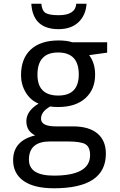

<svg xmlns="http://www.w3.org/2000/svg" viewBox="-20 -761 640 1021"><path d="M549.8 -536.1V-481L454.1 -467.8Q485.8 -426.3 485.8 -363.8Q485.8 -285.2 433.8 -238.5Q381.8 -191.9 289.1 -191.9Q262.2 -191.9 247.1 -194.8Q198.2 -167.5 198.2 -129.9Q198.2 -88.9 276.9 -88.9H368.2Q453.1 -88.9 498 -51.3Q543 -13.7 543 56.2Q543 240.2 267.1 240.2Q160.6 240.2 105.2 200.9Q49.8 161.6 49.8 90.8Q49.8 -12.7 167 -41Q120.1 -64 120.1 -116.2Q120.1 -170.9 185.1 -210Q141.6 -228 116.7 -269.8Q91.8 -311.5 91.8 -360.8Q91.8 -449.7 143.8 -497.8Q195.8 -545.9 292 -545.9Q334 -545.9 365.2 -536.1ZM290 -252.9Q398.9 -252.9 398.9 -365.2Q398.9 -481.9 289.1 -481.9Q179.2 -481.9 179.2 -363.8Q179.2 -252.9 290 -252.9ZM337.9 -8.8H246.1Q133.8 -8.8 133.8 87.9Q133.8 172.9 266.1 172.9Q459 172.9 459 64Q459 21 434.6 6.1Q410.2 -8.8 337.9 -8.8ZM440.4 -741.2Q436 -679.2 397 -642.6Q357.9 -606 291.5 -606Q154.8 -606 146.5 -741.2H199.7Q203.1 -704.1 222.4 -692.1Q241.7 -680.2 292.5 -680.2Q380.9 -680.2 385.7 -741.2Z"/></svg>

Font: Apple Sans Adjectives
Style: Regular
Weight: 400
Monospace: yes
Foundry: Apple Sans Adjectives
Version: Version 0.01